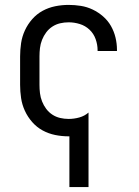

<svg xmlns="http://www.w3.org/2000/svg" viewBox="-20 -548 565 783"><path d="M263 215V8H260Q232 8 205 2.5Q178 -3 154 -16Q130 -29 111.5 -50Q93 -71 81.5 -96Q70 -121 66 -148Q62 -175 62 -202V-318Q62 -345 66 -372Q70 -399 81.5 -424Q93 -449 111.5 -470Q130 -491 154 -504Q178 -517 205 -522.5Q232 -528 260 -528Q285 -528 310 -524Q335 -520 358 -509Q381 -498 400.5 -481Q420 -464 432.5 -442Q445 -420 451 -395Q457 -370 457 -345V-340H378V-343Q378 -366 370 -388.5Q362 -411 345 -427Q328 -443 305.5 -450Q283 -457 260 -457Q242 -457 225 -453Q208 -449 193.5 -439.5Q179 -430 168.5 -416Q158 -402 151.5 -385.5Q145 -369 143 -352Q141 -335 141 -318V-202Q141 -185 143 -168Q145 -151 151.5 -134.5Q158 -118 168.5 -104Q179 -90 193.5 -80.5Q208 -71 225 -67Q242 -63 260 -63Q282 -63 303.5 -69Q325 -75 341 -89V215Z"/></svg>

Font: Iosevka Pride
Style: Regular
Weight: 400
Monospace: yes
Designer: Belleve Invis
Foundry: Belleve Invis
Version: Version 30.3.1; ttfautohint (v1.8.4)